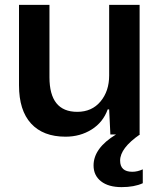

<svg xmlns="http://www.w3.org/2000/svg" viewBox="-20 -552 660 788"><path d="M249 9Q157 9 107.5 -45Q58 -99 58 -202V-532H183V-235Q183 -93 297 -93Q357 -93 392.5 -135.5Q428 -178 428 -242V-532H553V-2L554 0Q473 56 473 107Q473 153 523 153Q544 153 566 143V200Q531 216 479 216Q425 216 394.5 192Q364 168 364 127Q364 56 456 0H433L428 -103H422Q403 -50 356 -20.5Q309 9 249 9Z"/></svg>

Font: Mona Sans SemiBold
Style: Regular
Weight: 600
Designer: Deni Anggara
Foundry: GitHub
Version: Version 2.000;Glyphs 3.2.3 (3260)